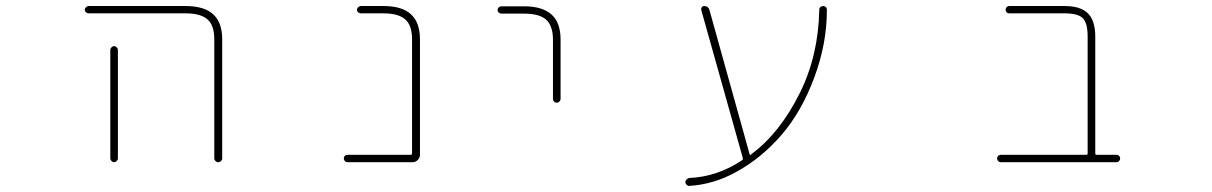

<svg xmlns="http://www.w3.org/2000/svg" viewBox="-20 -564 4040 640"><path d="M694.3 -36.1V-432.6Q694.3 -479.5 671.9 -499Q649.4 -519.5 598.6 -519.5H275.4Q270.5 -519.5 266.6 -522.9Q262.7 -526.4 262.7 -531.2Q262.7 -536.1 266.6 -540Q270.5 -543.9 275.4 -543.9H598.6Q660.2 -543.9 690.4 -516.6Q720.7 -489.3 720.7 -432.6V-36.1Q720.7 -31.2 716.8 -27.3Q712.9 -23.4 707.5 -23.4Q702.1 -23.4 698.2 -27.3Q694.3 -31.2 694.3 -36.1ZM347.7 -36.1V-397.5Q347.7 -402.3 351.6 -406.2Q355.5 -410.2 360.4 -410.2Q365.2 -410.2 369.1 -406.2Q373 -402.3 373 -397.5V-36.1Q373 -31.2 369.1 -27.3Q365.2 -23.4 360.4 -23.4Q355.5 -23.4 351.6 -27.3Q347.7 -31.2 347.7 -36.1Z M1138.7 -23.4Q1132.8 -23.4 1129.4 -27.3Q1126 -31.2 1126 -36.1Q1126 -41 1129.4 -44.4Q1132.8 -47.9 1138.7 -47.9H1348.6Q1353.5 -47.9 1353.5 -52.7V-432.6Q1353.5 -479.5 1331.1 -499Q1308.6 -519.5 1257.8 -519.5H1182.6Q1177.7 -519.5 1173.8 -522.9Q1169.9 -526.4 1169.9 -531.2Q1169.9 -536.1 1173.8 -540Q1177.7 -543.9 1182.6 -543.9H1257.8Q1320.3 -543.9 1349.6 -516.6Q1379.9 -489.3 1379.9 -432.6V-47.9Q1379.9 -38.1 1372.6 -30.8Q1365.2 -23.4 1355.5 -23.4Z M1823.2 -234.4V-431.6Q1823.2 -478.5 1799.8 -499Q1777.3 -518.6 1726.6 -518.6H1651.4Q1646.5 -518.6 1642.6 -522Q1638.7 -525.4 1638.7 -530.8Q1638.7 -536.1 1642.6 -539.6Q1646.5 -543 1651.4 -543H1726.6Q1788.1 -543 1818.4 -515.6Q1848.6 -489.3 1848.6 -431.6V-234.4Q1848.6 -229.5 1844.7 -225.6Q1840.8 -221.7 1835.4 -221.7Q1830.1 -221.7 1826.7 -225.6Q1823.2 -229.5 1823.2 -234.4Z M2277.3 29.3Q2371.1 25.4 2454.1 -30.3Q2457 -32.2 2456.1 -37.1L2317.4 -531.2Q2316.4 -536.1 2319.3 -540Q2322.3 -543.9 2327.1 -543.9Q2340.8 -543.9 2344.7 -531.2L2478.5 -50.8Q2479.5 -45.9 2483.4 -48.8L2485.4 -50.8Q2579.1 -120.1 2645.5 -252.9Q2708 -377.9 2710.9 -531.2Q2710.9 -537.1 2714.8 -540.5Q2718.8 -543.9 2724.1 -543.9Q2729.5 -543.9 2732.9 -540.5Q2736.3 -537.1 2736.3 -531.2Q2736.3 -418 2694.3 -305.7Q2652.3 -192.4 2585.4 -114.7Q2518.6 -37.1 2434.6 8.8Q2359.4 50.8 2277.3 55.7Q2277.3 55.7 2277.3 55.7Q2272.5 55.7 2268.6 51.8Q2264.6 47.9 2264.6 43Q2264.6 38.1 2268.6 34.2Q2272.5 30.3 2277.3 29.3Z M3315.4 -23.4Q3310.5 -23.4 3307.1 -27.3Q3303.7 -31.2 3303.7 -36.1Q3303.7 -41 3307.1 -44.4Q3310.5 -47.9 3315.4 -47.9H3600.6Q3605.5 -47.9 3605.5 -52.7V-442.4Q3605.5 -486.3 3589.8 -502.9Q3574.2 -519.5 3528.3 -519.5H3343.8Q3338.9 -519.5 3335.4 -522.9Q3332 -526.4 3332 -531.2Q3332 -536.1 3335.4 -540Q3338.9 -543.9 3343.8 -543.9H3528.3Q3582 -543.9 3606.4 -519.5Q3630.9 -495.1 3630.9 -442.4V-52.7Q3630.9 -47.9 3634.8 -47.9H3702.1Q3707 -47.9 3710.4 -44.4Q3713.9 -41 3713.9 -36.1Q3713.9 -31.2 3710.4 -27.3Q3707 -23.4 3702.1 -23.4Z"/></svg>

Font: Rounded-L Mgen+ 2m thin
Style: Regular
Weight: 100
Designer: [Source Han Sans]
Ryoko NISHIZUKA  (kana & ideographs); Paul D. Hunt (Latin, Greek & Cyrillic); Wenlong ZHANG  (bopomofo
Version: Version 1.059.20150602